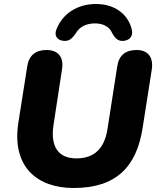

<svg xmlns="http://www.w3.org/2000/svg" viewBox="-20 -929 787 960"><path d="M348 11C562 11 663 -96 693 -289L739 -582C748 -644 719 -679 663 -679C607 -679 574 -652 566 -596L517 -281C501 -183 448 -137 362 -137C268 -137 231 -200 248 -307L290 -582C300 -643 272 -679 212 -679C157 -679 124 -651 116 -596L72 -317C37 -95 166 11 348 11ZM295 -725C325 -721 340 -736 358 -761C377 -796 413 -812 455 -812C497 -812 529 -794 541 -763C557 -736 571 -721 601 -725C630 -729 648 -750 638 -785C619 -858 554 -909 460 -909C366 -909 293 -860 263 -784C249 -752 265 -729 295 -725Z"/></svg>

Font: SN Pro Heavy
Style: Italic
Weight: 800
Italic angle: -9°
Designer: Tobias Whetton
Foundry: Supernotes
Version: Version 1.001;Glyphs 3.2 (3249)